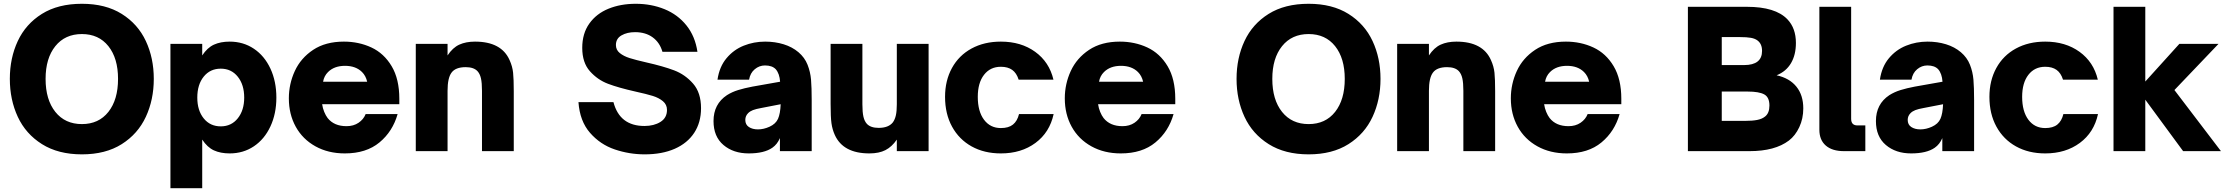

<svg xmlns="http://www.w3.org/2000/svg" viewBox="-20 -799 11762 1015"><path d="M32 -382Q32 -492 74 -582Q116 -672 201.5 -725.5Q287 -779 413 -779Q538 -779 623.5 -725.5Q709 -672 751 -582Q793 -492 793 -382Q793 -272 751 -181.5Q709 -91 623.5 -37Q538 17 413 17Q288 17 202 -37Q116 -91 74 -181.5Q32 -272 32 -382ZM604 -382Q604 -491 553 -555Q502 -619 413 -619Q324 -619 272.5 -555Q221 -491 221 -382Q221 -272 272.5 -207.5Q324 -143 413 -143Q502 -143 553 -207.5Q604 -272 604 -382Z M1441 -283Q1441 -198 1409.5 -130.5Q1378 -63 1322 -25.5Q1266 12 1194 12Q1146 12 1111 -4Q1076 -20 1049 -61V196H881V-567H1049V-506Q1076 -547 1111 -563Q1146 -579 1194 -579Q1266 -579 1322 -541.5Q1378 -504 1409.5 -436.5Q1441 -369 1441 -283ZM1023 -283Q1023 -215 1057 -173Q1091 -131 1147 -131Q1203 -131 1237 -173.5Q1271 -216 1271 -283Q1271 -351 1237 -393.5Q1203 -436 1147 -436Q1091 -436 1057 -394Q1023 -352 1023 -283Z M1507 -279Q1507 -355 1538.5 -423.5Q1570 -492 1635.5 -535.5Q1701 -579 1798 -579Q1877 -579 1943.5 -548Q2010 -517 2050.5 -449Q2091 -381 2091 -277V-248H1683Q1686 -227 1694 -207.5Q1702 -188 1712 -175Q1746 -132 1812 -132Q1849 -132 1875.5 -150Q1902 -168 1913 -196H2082Q2056 -104 1986 -46Q1916 12 1803 12Q1715 12 1647.5 -25.5Q1580 -63 1543.5 -129Q1507 -195 1507 -279ZM1921 -367Q1914 -398 1894 -418Q1861 -451 1804 -451Q1747 -451 1714 -418Q1693 -397 1688 -367Z M2178 0V-567H2346V-506Q2373 -547 2408 -563Q2443 -579 2491 -579Q2631 -579 2674 -481Q2689 -448 2692.5 -414.5Q2696 -381 2696 -317V0H2528V-319Q2528 -361 2522.5 -385Q2517 -409 2504 -423Q2484 -444 2442 -444Q2388 -444 2367 -415Q2346 -387 2346 -319V0Z M3038 -259H3223Q3256 -133 3387 -133Q3437 -133 3471.5 -154.5Q3506 -176 3506 -218Q3506 -246 3484.5 -264Q3463 -282 3430.5 -292Q3398 -302 3339 -315Q3250 -335 3194.5 -356Q3139 -377 3098.5 -422.5Q3058 -468 3058 -546Q3058 -622 3095.5 -674.5Q3133 -727 3197 -753Q3261 -779 3341 -779Q3423 -779 3493 -750.5Q3563 -722 3609 -664.5Q3655 -607 3667 -525H3482Q3468 -574 3430.5 -601.5Q3393 -629 3337 -629Q3295 -629 3265.5 -612Q3236 -595 3236 -561Q3236 -535 3256.5 -518.5Q3277 -502 3308.5 -492Q3340 -482 3397 -469Q3486 -449 3544 -427Q3602 -405 3644 -357Q3686 -309 3686 -227Q3686 -152 3650 -97Q3614 -42 3547 -12.5Q3480 17 3388 17Q3307 17 3230 -9Q3153 -35 3099 -97Q3045 -159 3038 -259Z M3752 -159Q3752 -249 3823 -296Q3850 -313 3882.5 -323Q3915 -333 3957 -341L4104 -367Q4101 -410 4081 -433Q4062 -453 4024 -453Q3994 -453 3970 -433Q3946 -413 3940 -378H3773Q3783 -446 3820.5 -491Q3858 -536 3911.5 -557.5Q3965 -579 4025 -579Q4077 -579 4122.5 -565Q4168 -551 4201 -523Q4234 -495 4249 -457Q4264 -419 4267.5 -378Q4271 -337 4271 -269V0H4103V-69Q4089 -36 4063 -18Q4020 12 3938 12Q3857 12 3804.5 -32.5Q3752 -77 3752 -159ZM4048 -129Q4081 -144 4093 -171Q4105 -198 4107 -248L4004 -228Q3976 -223 3960.5 -217Q3945 -211 3935 -201Q3920 -186 3920 -165Q3920 -140 3939 -127.5Q3958 -115 3987 -115Q4017 -115 4048 -129Z M4393 -86Q4380 -115 4375.5 -147.5Q4371 -180 4371 -250V-567H4539V-248Q4539 -206 4544.5 -182Q4550 -158 4563 -144Q4583 -123 4625 -123Q4677 -123 4700 -152Q4711 -167 4716 -189.5Q4721 -212 4721 -248V-567H4889V0H4721V-61Q4695 -23 4661 -5.5Q4627 12 4576 12Q4437 12 4393 -86Z M4976 -287Q4976 -373 5012.5 -439.5Q5049 -506 5116 -542.5Q5183 -579 5271 -579Q5378 -579 5452.5 -525Q5527 -471 5549 -378H5365Q5354 -413 5331 -429.5Q5308 -446 5271 -446Q5215 -446 5182 -403.5Q5149 -361 5149 -287Q5149 -210 5182 -166Q5215 -122 5271 -122Q5312 -122 5335 -140.5Q5358 -159 5367 -196H5550Q5529 -99 5454 -43.5Q5379 12 5271 12Q5183 12 5116.5 -25Q5050 -62 5013 -129.5Q4976 -197 4976 -287Z M5609 -279Q5609 -355 5640.5 -423.5Q5672 -492 5737.5 -535.5Q5803 -579 5900 -579Q5979 -579 6045.5 -548Q6112 -517 6152.5 -449Q6193 -381 6193 -277V-248H5785Q5788 -227 5796 -207.5Q5804 -188 5814 -175Q5848 -132 5914 -132Q5951 -132 5977.5 -150Q6004 -168 6015 -196H6184Q6158 -104 6088 -46Q6018 12 5905 12Q5817 12 5749.5 -25.5Q5682 -63 5645.5 -129Q5609 -195 5609 -279ZM6023 -367Q6016 -398 5996 -418Q5963 -451 5906 -451Q5849 -451 5816 -418Q5795 -397 5790 -367Z M6517 -382Q6517 -492 6559 -582Q6601 -672 6686.5 -725.5Q6772 -779 6898 -779Q7023 -779 7108.5 -725.5Q7194 -672 7236 -582Q7278 -492 7278 -382Q7278 -272 7236 -181.5Q7194 -91 7108.5 -37Q7023 17 6898 17Q6773 17 6687 -37Q6601 -91 6559 -181.5Q6517 -272 6517 -382ZM7089 -382Q7089 -491 7038 -555Q6987 -619 6898 -619Q6809 -619 6757.5 -555Q6706 -491 6706 -382Q6706 -272 6757.5 -207.5Q6809 -143 6898 -143Q6987 -143 7038 -207.5Q7089 -272 7089 -382Z M7366 0V-567H7534V-506Q7561 -547 7596 -563Q7631 -579 7679 -579Q7819 -579 7862 -481Q7877 -448 7880.5 -414.5Q7884 -381 7884 -317V0H7716V-319Q7716 -361 7710.5 -385Q7705 -409 7692 -423Q7672 -444 7630 -444Q7576 -444 7555 -415Q7534 -387 7534 -319V0Z M7967 -279Q7967 -355 7998.5 -423.5Q8030 -492 8095.5 -535.5Q8161 -579 8258 -579Q8337 -579 8403.5 -548Q8470 -517 8510.5 -449Q8551 -381 8551 -277V-248H8143Q8146 -227 8154 -207.5Q8162 -188 8172 -175Q8206 -132 8272 -132Q8309 -132 8335.5 -150Q8362 -168 8373 -196H8542Q8516 -104 8446 -46Q8376 12 8263 12Q8175 12 8107.5 -25.5Q8040 -63 8003.5 -129Q7967 -195 7967 -279ZM8381 -367Q8374 -398 8354 -418Q8321 -451 8264 -451Q8207 -451 8174 -418Q8153 -397 8148 -367Z M8903 0V-763H9215Q9366 -763 9429 -697Q9474 -650 9474 -572Q9474 -509 9448 -465Q9422 -421 9372 -401Q9440 -386 9476.5 -341Q9513 -296 9513 -226Q9513 -172 9492 -127Q9471 -82 9437 -56Q9363 0 9229 0ZM9200 -455Q9295 -455 9295 -530Q9295 -567 9271 -585Q9258 -595 9236.5 -599Q9215 -603 9176 -603H9082V-455ZM9206 -160Q9244 -160 9269.5 -165Q9295 -170 9311 -183Q9334 -201 9334 -241Q9334 -285 9306.5 -300Q9279 -315 9219 -315H9082V-160Z M9728 0Q9666 0 9632 -29.5Q9598 -59 9598 -113V-763H9766V-171Q9766 -136 9799 -136H9841V0Z M9897 -159Q9897 -249 9968 -296Q9995 -313 10027.5 -323Q10060 -333 10102 -341L10249 -367Q10246 -410 10226 -433Q10207 -453 10169 -453Q10139 -453 10115 -433Q10091 -413 10085 -378H9918Q9928 -446 9965.5 -491Q10003 -536 10056.5 -557.5Q10110 -579 10170 -579Q10222 -579 10267.5 -565Q10313 -551 10346 -523Q10379 -495 10394 -457Q10409 -419 10412.5 -378Q10416 -337 10416 -269V0H10248V-69Q10234 -36 10208 -18Q10165 12 10083 12Q10002 12 9949.5 -32.5Q9897 -77 9897 -159ZM10193 -129Q10226 -144 10238 -171Q10250 -198 10252 -248L10149 -228Q10121 -223 10105.5 -217Q10090 -211 10080 -201Q10065 -186 10065 -165Q10065 -140 10084 -127.5Q10103 -115 10132 -115Q10162 -115 10193 -129Z M10497 -287Q10497 -373 10533.5 -439.5Q10570 -506 10637 -542.5Q10704 -579 10792 -579Q10899 -579 10973.5 -525Q11048 -471 11070 -378H10886Q10875 -413 10852 -429.5Q10829 -446 10792 -446Q10736 -446 10703 -403.5Q10670 -361 10670 -287Q10670 -210 10703 -166Q10736 -122 10792 -122Q10833 -122 10856 -140.5Q10879 -159 10888 -196H11071Q11050 -99 10975 -43.5Q10900 12 10792 12Q10704 12 10637.5 -25Q10571 -62 10534 -129.5Q10497 -197 10497 -287Z M11321 0H11153V-763H11321V-368L11501 -567H11708L11475 -323L11721 0H11521L11321 -272Z"/></svg>

Font: Open Sauce One Black
Style: Regular
Weight: 900
Designer: Alfredo Marco Pradil
Foundry: Creative Sauce Fz LLC
Version: Version 1.477